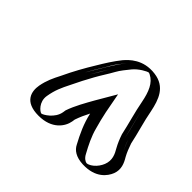

<svg xmlns="http://www.w3.org/2000/svg" viewBox="-116 -881 812 812"><g transform="rotate(45 290.0 -475.0)"><path d="M275 -328C267 -283 222 -244 177 -244C132 -244 100 -283 108 -328C116 -371 127 -397 145 -433C162 -469 176 -493 194 -526C210 -555 226 -578 242 -607C252 -625 271 -649 284 -665C312 -698 365 -735 413 -711C456 -689 470 -648 480 -597C489 -547 507 -490 517 -441C524 -420 532 -402 541 -385C555 -362 568 -334 554 -298C539 -257 493 -222 445 -232C423 -236 407 -249 398 -268C380 -301 362 -336 352 -376C346 -402 339 -424 333 -454C314 -421 291 -380 277 -340ZM260 -328 262 -341C277 -383 300 -426 320 -460L341 -496L348 -459C354 -430 360 -408 367 -382C377 -344 394 -309 412 -276C420 -259 432 -251 450 -247C490 -239 527 -266 540 -300C551 -329 541 -353 527 -376C517 -394 509 -413 502 -435C492 -483 474 -541 465 -592C455 -642 443 -677 405 -697C367 -717 321 -687 295 -657C271 -628 251 -596 233 -564C225 -550 215 -535 207 -521C189 -488 176 -464 159 -429C141 -392 130 -369 123 -328C116 -291 142 -259 179 -259C216 -259 253 -291 260 -328ZM260 -328C253 -291 216 -259 179 -259C142 -259 116 -291 123 -328C130 -369 141 -392 159 -429C176 -464 189 -488 207 -521C234 -567 261 -615 295 -657C321 -687 367 -717 405 -697C443 -677 455 -642 465 -592C474 -541 493 -483 502 -435C509 -413 517 -394 527 -376C541 -353 551 -329 540 -300C527 -266 490 -239 450 -247C432 -251 420 -259 412 -276C394 -309 377 -344 367 -382C360 -408 354 -430 348 -459L341 -496L320 -460C300 -426 277 -383 262 -341ZM275 -328 277 -340C291 -381 314 -420 333 -454C339 -424 346 -402 352 -376C362 -336 380 -301 398 -268C407 -249 423 -236 445 -232C493 -222 539 -257 554 -298C568 -334 555 -362 541 -385C531 -404 523 -421 517 -441C507 -490 489 -547 480 -597C470 -648 456 -689 413 -711C365 -735 312 -698 284 -665C259 -634 240 -602 221 -570C194 -526 168 -483 145 -433C127 -397 116 -371 108 -328C100 -283 132 -244 177 -244C222 -244 267 -283 275 -328ZM240 -328C233 -286 188 -260 179 -259C170 -260 136 -286 143 -328C150 -370 162 -395 180 -431C197 -467 210 -491 228 -524C244 -553 260 -576 276 -605C285 -622 304 -645 317 -661C336 -684 369 -702 378 -703C379 -703 382 -702 386 -700C420 -683 435 -646 445 -595C454 -545 472 -486 482 -438C489 -417 497 -398 507 -380C520 -358 533 -332 520 -299C514 -284 504 -270 492 -260C472 -244 463 -246 462 -246C455 -247 442 -254 433 -272C415 -305 397 -340 387 -379C380 -405 374 -426 368 -456L351 -546L299 -457C280 -423 256 -382 242 -341ZM295 -328 297 -341C305 -364 314 -384 325 -405C336 -355 356 -313 378 -272C389 -250 412 -233 455 -231C533 -228 564 -271 575 -299C587 -331 575 -358 561 -381C551 -399 544 -418 537 -438C527 -487 509 -544 500 -594C488 -652 469 -708 398 -717C322 -727 280 -682 262 -661C238 -631 218 -599 199 -567C172 -523 148 -480 125 -431C108 -398 96 -373 89 -336C82 -296 92 -244 177 -244C257 -244 289 -293 295 -328Z"/></g></svg>

Font: Blanket
Style: Black
Weight: 900
Foundry: Cannot Into Space Fonts
Version: Version 0.9